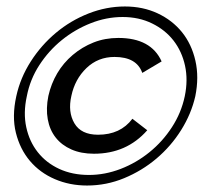

<svg xmlns="http://www.w3.org/2000/svg" viewBox="-20 -657 623 587"><path d="M430.2 -258.8Q367.2 -187 267.1 -187Q228 -187 198.5 -200Q168.9 -212.9 150.4 -236.3Q131.8 -259.8 126 -292.5Q120.1 -325.2 127.9 -363.8Q136.2 -400.9 155 -432.9Q173.8 -464.8 202.4 -489Q231 -513.2 265.9 -527.1Q300.8 -541 341.8 -541Q441.9 -541 474.1 -469.2L415 -434.1Q397.9 -482.9 330.1 -482.9Q279.8 -482.9 244.4 -449Q209 -415 198.2 -363.8Q187 -314.9 207.5 -280Q228 -245.1 279.8 -245.1Q348.1 -245.1 384.8 -293.9ZM577.1 -362.8Q564.9 -309.1 533.9 -259.5Q502.9 -210 458.5 -172.4Q414.1 -134.8 359.6 -112.3Q305.2 -89.8 246.1 -89.8Q192.9 -89.8 147.5 -109.4Q102.1 -128.9 71.5 -165Q41 -201.2 28.6 -251Q16.1 -300.8 29.8 -362.8Q42 -418.9 74 -469Q106 -519 150.9 -556.6Q195.8 -594.2 250.5 -615.7Q305.2 -637.2 361.8 -637.2Q417 -637.2 461.9 -616.2Q506.8 -595.2 536.4 -558.6Q565.9 -522 577.4 -471.4Q588.9 -420.9 577.1 -362.8ZM544.9 -362.8Q555.2 -412.1 545.7 -456.1Q536.1 -500 510.5 -533Q484.9 -565.9 444.8 -585.4Q404.8 -605 355 -605Q305.2 -605 257.1 -585.9Q209 -566.9 168.9 -534.4Q128.9 -502 100.3 -458Q71.8 -414.1 62 -362.8Q50.8 -312 60.3 -268.1Q69.8 -224.1 95.5 -191.7Q121.1 -159.2 161.1 -140.6Q201.2 -122.1 252 -122.1Q300.8 -122.1 348.9 -140.6Q397 -159.2 437 -191.7Q477.1 -224.1 505.6 -268.1Q534.2 -312 544.9 -362.8Z"/></svg>

Font: Anonymous Pro
Style: Italic
Weight: 400
Italic angle: -12°
Monospace: yes
Designer: Mark Simonson
Version: Version 1.003